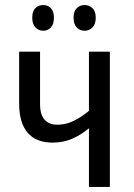

<svg xmlns="http://www.w3.org/2000/svg" viewBox="-20 -742 531 762"><path d="M139 -329Q139 -287 157 -267Q175 -247 207 -247Q242 -247 273 -262.5Q304 -278 333 -302V-537H416V0H333V-233Q301 -206 265.5 -191Q230 -176 189 -176Q123 -176 89.5 -215.5Q56 -255 56 -331V-537H139ZM108 -672Q108 -698 120.5 -710Q133 -722 152 -722Q170 -722 182 -709.5Q194 -697 194 -672Q194 -646 182 -633Q170 -620 152 -620Q133 -620 120.5 -633Q108 -646 108 -672ZM272 -672Q272 -698 285 -710Q298 -722 315 -722Q334 -722 347 -709.5Q360 -697 360 -672Q360 -646 347 -633Q334 -620 316 -620Q297 -620 284.5 -633Q272 -646 272 -672Z"/></svg>

Font: Noto Sans Display Condensed
Style: Regular
Weight: 400
Width: 3
Designer: Monotype Design Team
Foundry: Monotype Imaging Inc.
Version: Version 2.003